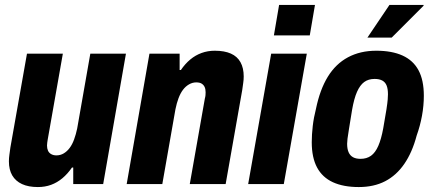

<svg xmlns="http://www.w3.org/2000/svg" viewBox="-20 -744 1753 776"><path d="M133 12Q95 12 69 0Q43 -12 29.5 -35Q16 -58 16 -92Q16 -105 18 -119Q20 -133 22 -148L89 -527H234L173 -181Q172 -174 171 -168Q170 -162 170 -156Q170 -144 174 -135Q178 -126 187 -121Q196 -116 208 -116Q224 -116 237.5 -124Q251 -132 261.5 -146Q272 -160 279.5 -180.5Q287 -201 292 -225L345 -527H489L397 0H276V-67H271Q253 -41 232 -23.5Q211 -6 186.5 3Q162 12 133 12Z M492 0 584 -527H706V-461H711Q728 -486 749 -503.5Q770 -521 795 -530Q820 -539 848 -539Q887 -539 913 -527.5Q939 -516 952 -492.5Q965 -469 965 -435Q965 -422 963 -408.5Q961 -395 959 -380L892 0H747L808 -346Q810 -353 810.5 -359Q811 -365 811 -371Q811 -384 807 -392.5Q803 -401 795 -406Q787 -411 773 -411Q758 -411 744 -403Q730 -395 719.5 -381Q709 -367 701.5 -347Q694 -327 689 -302L636 0Z M1087 -601 1108 -724H1253L1232 -601ZM983 0 1076 -527H1220L1127 0Z M1430 12Q1368 12 1325.5 -7.5Q1283 -27 1261.5 -67Q1240 -107 1240 -169Q1240 -200 1244 -234.5Q1248 -269 1257 -304Q1273 -382 1305 -434Q1337 -486 1386.5 -512.5Q1436 -539 1501 -539Q1564 -539 1607 -519.5Q1650 -500 1671.5 -460Q1693 -420 1693 -357Q1693 -317 1685.5 -276Q1678 -235 1664 -196Q1646 -128 1614 -81.5Q1582 -35 1536.5 -11.5Q1491 12 1430 12ZM1437 -102Q1462 -102 1479.5 -114.5Q1497 -127 1509 -154.5Q1521 -182 1529 -226Q1538 -276 1542 -302.5Q1546 -329 1547 -342Q1548 -355 1548 -363Q1548 -385 1542.5 -398.5Q1537 -412 1525 -418.5Q1513 -425 1494 -425Q1469 -425 1452 -412.5Q1435 -400 1423 -373Q1411 -346 1403 -300Q1395 -250 1390.5 -223Q1386 -196 1384.5 -183.5Q1383 -171 1383 -163Q1383 -142 1389 -128.5Q1395 -115 1407 -108.5Q1419 -102 1437 -102ZM1465 -592 1554 -724H1692V-721L1563 -592Z"/></svg>

Font: Archivo Condensed ExtraBold
Style: Italic
Weight: 800
Width: 3
Italic angle: -10°
Designer: Hector Gatti
Foundry: Omnibus-Type
Version: Version 2.001